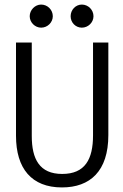

<svg xmlns="http://www.w3.org/2000/svg" viewBox="-20 -809 540 840"><path d="M160 -688C188 -688 211 -711 211 -738C211 -766 188 -789 160 -789C133 -789 110 -765 110 -738C110 -711 133 -688 160 -688ZM338 -688C366 -688 389 -711 389 -738C389 -766 366 -789 338 -789C311 -789 289 -766 289 -738C289 -710 311 -688 338 -688ZM251 11C374 11 454 -60 454 -218V-623H387V-217C387 -112 352 -48 252 -48C153 -48 119 -113 119 -214V-623H50V-215C50 -72 118 11 251 11Z"/></svg>

Font: Inconsolata Thin
Style: Regular
Weight: 100
Monospace: yes
Designer: Raph Levien, Cyreal, Brenton Simpson
Foundry: Raph Levien, Cyreal, Google
Version: Version 3.100